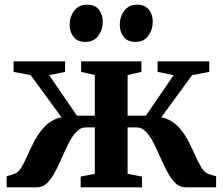

<svg xmlns="http://www.w3.org/2000/svg" viewBox="-20 -800 952 820"><path d="M8.5 0V-47L41.5 -57.5Q58 -63 70.8 -83.8Q83.5 -104.5 96 -133.2Q108.5 -162 124 -192.2Q139.5 -222.5 160.8 -248.5Q182 -274.5 212.2 -289.2Q242.5 -304 285 -301L279 -249.5L111 -479L38 -493V-538H258V-493L190 -479L308.5 -306H385V-479.5L326.5 -493V-538H584V-493L525 -479.5V-306H603L721.5 -479L653 -493V-538H873.5V-493L800.5 -479L632.5 -249.5L626.5 -301Q669 -304 699.2 -289.2Q729.5 -274.5 750.8 -248.5Q772 -222.5 787.2 -192Q802.5 -161.5 815.2 -132.8Q828 -104 840.8 -83.5Q853.5 -63 870 -57L903 -47V0H772Q747.5 0 728.8 -18.5Q710 -37 694.5 -66.2Q679 -95.5 664.8 -128Q650.5 -160.5 635.8 -189.8Q621 -219 603.2 -237.5Q585.5 -256 562.5 -256H525V-57.5L586.5 -46V0H324.5V-46L385 -57.5V-256H347Q324 -256 306.5 -237.5Q289 -219 274 -189.8Q259 -160.5 245 -128Q231 -95.5 215.5 -66.2Q200 -37 181.5 -18.5Q163 0 138.5 0ZM343.5 -621Q311 -621 294.2 -642.5Q277.5 -664 277.5 -694Q277.5 -728.5 297 -754.2Q316.5 -780 352 -780H353Q385.5 -780 402.2 -758.8Q419 -737.5 419 -707.5Q419 -673.5 400 -647.2Q381 -621 344.5 -621ZM557.5 -621Q525 -621 508.2 -642.5Q491.5 -664 491.5 -694Q491.5 -728.5 510.8 -754.2Q530 -780 565.5 -780H566.5Q599 -780 615.8 -758.8Q632.5 -737.5 632.5 -707.5Q632.5 -673.5 613.5 -647.2Q594.5 -621 558.5 -621Z"/></svg>

Font: Merriweather 60pt
Style: Bold
Weight: 700
Version: Version 2.100